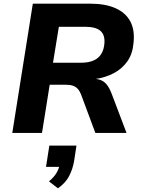

<svg xmlns="http://www.w3.org/2000/svg" viewBox="-20 -725 782 1047"><path d="M47 0 159 -705H471Q555 -705 610.5 -680Q666 -655 691 -607.5Q716 -560 708 -490Q703 -431 674.5 -390.5Q646 -350 600.5 -326Q555 -302 499 -294V-295L513 -293Q540 -288 558 -268.5Q576 -249 590 -211L670 0H500L422 -210Q414 -230 403 -241.5Q392 -253 376.5 -258Q361 -263 337 -263H251L209 0ZM269 -383H422Q481 -383 512.5 -408.5Q544 -434 549 -485Q554 -533 528.5 -556Q503 -579 443 -579H301ZM296 302 247 264Q275 241 289 216.5Q303 192 306 168L332 185H231L249 69H397L384 154Q376 199 356.5 236Q337 273 296 302Z"/></svg>

Font: Nunito Sans 8pt ExtraBold
Style: Italic
Weight: 800
Italic angle: -9°
Version: Version 3.101;gftools[0.9.27]